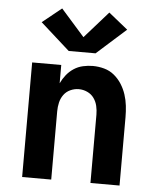

<svg xmlns="http://www.w3.org/2000/svg" viewBox="-54 -821 709 868"><g transform="rotate(5 300.0 -387.5)"><path d="M79 0V-520H211V-437Q221 -458 235 -475.5Q249 -493 268 -505.5Q287 -518 309.5 -523Q332 -528 354 -528Q380 -528 405.5 -521Q431 -514 451 -497.5Q471 -481 485 -459Q499 -437 507 -412.5Q515 -388 518 -362Q521 -336 521 -310V0H389V-310Q389 -330 384.5 -349.5Q380 -369 368.5 -385Q357 -401 338.5 -409.5Q320 -418 300 -418Q280 -418 261.5 -409.5Q243 -401 231.5 -385Q220 -369 215.5 -349.5Q211 -330 211 -310V0ZM239 -586 106 -705 193 -775 300 -654 407 -775 494 -705 418 -637 361 -586Z"/></g></svg>

Font: Iosevka Custom XBdEx
Style: Regular
Weight: 800
Width: 7
Monospace: yes
Designer: Belleve Invis
Foundry: Belleve Invis
Version: Version 11.2.4; ttfautohint (v1.8.4)